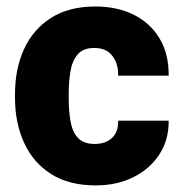

<svg xmlns="http://www.w3.org/2000/svg" viewBox="-20 -558 560 588"><path d="M269.5 -117.2Q304.2 -117.2 323.5 -136Q342.8 -154.8 341.8 -188.5H496.6Q497.1 -128.9 467.5 -84.2Q438 -39.6 387.5 -14.9Q336.9 9.8 273.4 9.8Q190.9 9.8 136 -25.4Q81.1 -60.5 53.5 -121.3Q25.9 -182.1 25.9 -258.3V-269.5Q25.9 -346.2 53.2 -406.7Q80.6 -467.3 135.5 -502.7Q190.4 -538.1 272.5 -538.1Q338.4 -538.1 388.9 -513.2Q439.5 -488.3 468.3 -440.9Q497.1 -393.6 496.6 -326.2H341.8Q342.8 -361.8 324.5 -386.5Q306.2 -411.1 268.6 -411.1Q234.9 -411.1 218 -391.6Q201.2 -372.1 195.8 -339.8Q190.4 -307.6 190.4 -269.5V-258.3Q190.4 -219.2 195.8 -187.3Q201.2 -155.3 218.3 -136.2Q235.4 -117.2 269.5 -117.2Z"/></svg>

Font: Vazirmatn UI Black
Style: Regular
Weight: 900
Designer: Saber Rastikerdar
Foundry: Saber Rastikerdar
Version: Version 33.003